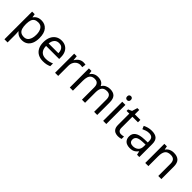

<svg xmlns="http://www.w3.org/2000/svg" viewBox="260 -2151 3806 3806"><g transform="rotate(45 2162.5 -248.5)"><path d="M340 -546Q439 -546 499.5 -477Q560 -408 560 -269Q560 -178 532.5 -115.5Q505 -53 455.5 -21.5Q406 10 339 10Q298 10 266 -1Q234 -12 211.5 -29.5Q189 -47 173 -68H167Q169 -51 171 -25Q173 1 173 20V240H85V-536H157L169 -463H173Q189 -486 211.5 -505Q234 -524 265.5 -535Q297 -546 340 -546ZM324 -472Q270 -472 237 -451.5Q204 -431 189 -390Q174 -349 173 -286V-269Q173 -203 187 -157Q201 -111 234.5 -87Q268 -63 326 -63Q375 -63 406.5 -90Q438 -117 453.5 -163.5Q469 -210 469 -270Q469 -362 433.5 -417Q398 -472 324 -472Z M907 -546Q976 -546 1025.5 -516Q1075 -486 1101.5 -431.5Q1128 -377 1128 -304V-251H761Q763 -160 807.5 -112.5Q852 -65 932 -65Q983 -65 1022.5 -74.5Q1062 -84 1104 -102V-25Q1063 -7 1023 1.5Q983 10 928 10Q852 10 793.5 -21Q735 -52 702.5 -113.5Q670 -175 670 -264Q670 -352 699.5 -415Q729 -478 782.5 -512Q836 -546 907 -546ZM906 -474Q843 -474 806.5 -433.5Q770 -393 763 -321H1036Q1036 -367 1022 -401Q1008 -435 979.5 -454.5Q951 -474 906 -474Z M1514 -546Q1529 -546 1546.5 -544.5Q1564 -543 1577 -540L1566 -459Q1553 -462 1537.5 -464Q1522 -466 1508 -466Q1477 -466 1449 -453Q1421 -440 1399 -416.5Q1377 -393 1364.5 -360Q1352 -327 1352 -286V0H1264V-536H1336L1346 -438H1350Q1367 -468 1391 -492.5Q1415 -517 1446 -531.5Q1477 -546 1514 -546Z M2265 -546Q2356 -546 2401 -499.5Q2446 -453 2446 -349V0H2359V-345Q2359 -408 2332.5 -440Q2306 -472 2250 -472Q2172 -472 2138.5 -427Q2105 -382 2105 -296V0H2018V-345Q2018 -387 2006 -415.5Q1994 -444 1970 -458Q1946 -472 1908 -472Q1854 -472 1823 -449.5Q1792 -427 1778.5 -384Q1765 -341 1765 -278V0H1677V-536H1748L1761 -463H1766Q1783 -491 1807.5 -509.5Q1832 -528 1862 -537Q1892 -546 1924 -546Q1986 -546 2027.5 -524Q2069 -502 2088 -456H2093Q2120 -502 2166.5 -524Q2213 -546 2265 -546Z M2700 -536V0H2612V-536ZM2657 -737Q2677 -737 2692.5 -723.5Q2708 -710 2708 -681Q2708 -653 2692.5 -639Q2677 -625 2657 -625Q2635 -625 2620 -639Q2605 -653 2605 -681Q2605 -710 2620 -723.5Q2635 -737 2657 -737Z M3049 -62Q3069 -62 3090 -65.5Q3111 -69 3124 -73V-6Q3110 1 3084 5.5Q3058 10 3034 10Q2992 10 2956.5 -4.5Q2921 -19 2899 -55Q2877 -91 2877 -156V-468H2801V-510L2878 -545L2913 -659H2965V-536H3120V-468H2965V-158Q2965 -109 2988.5 -85.5Q3012 -62 3049 -62Z M3434 -545Q3532 -545 3579 -502Q3626 -459 3626 -365V0H3562L3545 -76H3541Q3518 -47 3493.5 -27.5Q3469 -8 3437.5 1Q3406 10 3361 10Q3313 10 3274.5 -7Q3236 -24 3214 -59.5Q3192 -95 3192 -149Q3192 -229 3255 -272.5Q3318 -316 3449 -320L3540 -323V-355Q3540 -422 3511 -448Q3482 -474 3429 -474Q3387 -474 3349 -461.5Q3311 -449 3278 -433L3251 -499Q3286 -518 3334 -531.5Q3382 -545 3434 -545ZM3460 -259Q3360 -255 3321.5 -227Q3283 -199 3283 -148Q3283 -103 3310.5 -82Q3338 -61 3381 -61Q3449 -61 3494 -98.5Q3539 -136 3539 -214V-262Z M4050 -546Q4146 -546 4195 -499.5Q4244 -453 4244 -349V0H4157V-343Q4157 -408 4128 -440Q4099 -472 4037 -472Q3948 -472 3914 -422Q3880 -372 3880 -278V0H3792V-536H3863L3876 -463H3881Q3899 -491 3925.5 -509.5Q3952 -528 3984 -537Q4016 -546 4050 -546Z"/></g></svg>

Font: lguzrati25
Style: Book
Weight: 400
Designer: Jelle Bosma - Monotype Design Team, Universal Thirst
Foundry: Monotype Imaging Inc.
Version: Version 2.106